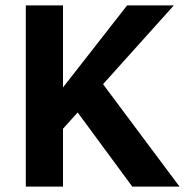

<svg xmlns="http://www.w3.org/2000/svg" viewBox="-20 -687 701 707"><path d="M204 -204 165 -305 448 -667H620ZM75 0V-667H212V0ZM340 -403 641 0H467L235 -315Z"/></svg>

Font: Maven Pro SemiBold
Style: Regular
Weight: 600
Designer: Joe Prince
Foundry: Joe Prince
Version: Version 2.103